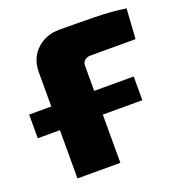

<svg xmlns="http://www.w3.org/2000/svg" viewBox="-149 -803 864 913"><g transform="rotate(-20 283.0 -347.0)"><path d="M-23 -244V-364H506V-244ZM250 -694Q335 -694 425 -692.5Q515 -691 585 -680L575 -528H348Q329 -528 317.5 -518Q306 -508 306 -492V0H89V-537Q89 -607 134.5 -650.5Q180 -694 250 -694Z"/></g></svg>

Font: Exo 2 Black
Style: Regular
Weight: 900
Designer: Natanael Gama
Foundry: Natanael Gama
Version: Version 2.010